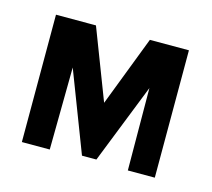

<svg xmlns="http://www.w3.org/2000/svg" viewBox="-54 -337 440 399"><g transform="rotate(15 165.5 -137.0)"><path d="M181 -5 249 -177 250 0H308V-274H224L166 -123L108 -274H22V0H82L84 -177L150 -5Z"/></g></svg>

Font: Hussar Tani
Style: Dwa
Weight: 700
Foundry: Cannot Into Space Fonts
Version: Version 0.92